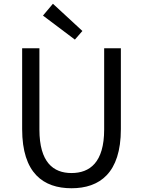

<svg xmlns="http://www.w3.org/2000/svg" viewBox="-20 -990 761 1023"><path d="M361 13C510 13 624 -67 624 -302V-733H535V-300C535 -124 458 -68 361 -68C265 -68 190 -124 190 -300V-733H98V-302C98 -67 211 13 361 13ZM379 -779 419 -825 262 -970 209 -907Z"/></svg>

Font: Noto Sans CJK SC
Style: Regular
Weight: 400
Designer: Ryoko NISHIZUKA 西塚涼子 (kana, bopomofo & ideographs); Paul D. Hunt (Latin, Greek & Cyrillic); Sandoll Communications 산돌커뮤니
Foundry: Adobe
Version: Version 2.004;hotconv 1.0.118;makeotfexe 2.5.65603